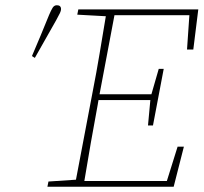

<svg xmlns="http://www.w3.org/2000/svg" viewBox="-20 -713 777 733"><path d="M161 0 165 -20 270 -27 334 -364Q348 -435 360 -507Q372 -579 384 -651L275 -657L279 -677H737L718 -524H694L703 -655H417L360 -353H558L586 -450H605L564 -234H545L554 -331H356L353 -313Q326 -168 302 -22H617L658 -153H682L643 0ZM102 -499Q119 -538 135 -577Q151 -616 167 -655Q175 -674 181 -683.5Q187 -693 197 -693Q213 -693 213 -678Q213 -672 209 -663.5Q205 -655 194 -635Q174 -599 153.5 -563.5Q133 -528 113 -492Z"/></svg>

Font: Source Serif Pro ExtraLight
Style: Italic
Weight: 200
Italic angle: -12°
Designer: Frank Grießhammer
Foundry: Adobe Systems Incorporated
Version: Version 3.001;hotconv 1.0.111;makeotfexe 2.5.65597